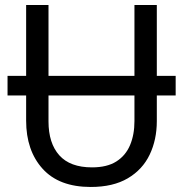

<svg xmlns="http://www.w3.org/2000/svg" viewBox="-20 -734 729 764"><path d="M10 -354V-432H679V-354ZM604 -252Q604 -178 575.5 -118.5Q547 -59 488.5 -24.5Q430 10 341 10Q215 10 149.5 -62.5Q84 -135 84 -254V-714H173V-251Q173 -164 216 -116Q259 -68 346 -68Q406 -68 443 -91.5Q480 -115 497.5 -156.5Q515 -198 515 -252V-714H604Z"/></svg>

Font: Noto Sans Display
Style: Regular
Weight: 400
Designer: Monotype Design Team
Foundry: Monotype Imaging Inc.
Version: Version 2.003